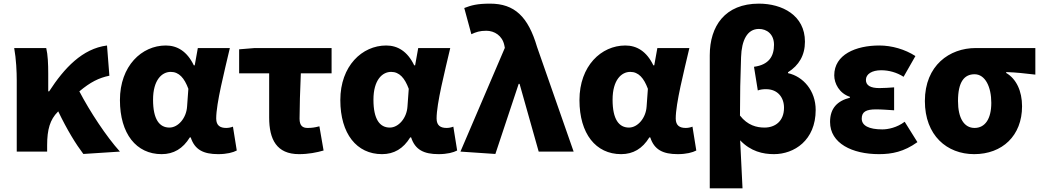

<svg xmlns="http://www.w3.org/2000/svg" viewBox="-20 -833 5722 1055"><path d="M438 13 639 0C564 -83 474 -220 416 -331C477 -382 523 -405 581 -417L568 -583C433 -566 333 -459 250 -331H245V-427C245 -481 243 -532 234 -569H58C69 -508 72 -437 72 -392V0H239V-35C239 -122 255 -176 298 -219L300 -221C350 -117 397 -41 438 13Z M868 14C934 14 985 -16 1023 -78H1028C1050 -10 1098 14 1179 14C1226 14 1260 5 1281 -6L1260 -137C1247 -132 1234 -130 1223 -130C1191 -130 1168 -142 1168 -182C1168 -265 1213 -440 1243 -569H1067L1050 -474H1045C1008 -551 954 -583 891 -583C759 -583 639 -471 639 -283C639 -98 729 14 868 14ZM911 -132C856 -132 821 -177 821 -285C821 -394 870 -438 918 -438C964 -438 993 -404 1015 -345L1008 -248C1004 -183 958 -132 911 -132Z M1623 14C1675 14 1720 5 1758 -6L1735 -139C1709 -132 1691 -130 1670 -130C1644 -130 1626 -141 1626 -181C1626 -242 1629 -336 1633 -430H1802V-569H1379L1294 -562V-430H1459V-187C1459 -67 1500 14 1623 14Z M2079 14C2145 14 2196 -16 2234 -78H2239C2261 -10 2309 14 2390 14C2437 14 2471 5 2492 -6L2471 -137C2458 -132 2445 -130 2434 -130C2402 -130 2379 -142 2379 -182C2379 -265 2424 -440 2454 -569H2278L2261 -474H2256C2219 -551 2165 -583 2102 -583C1970 -583 1850 -471 1850 -283C1850 -98 1940 14 2079 14ZM2122 -132C2067 -132 2032 -177 2032 -285C2032 -394 2081 -438 2129 -438C2175 -438 2204 -404 2226 -345L2219 -248C2215 -183 2169 -132 2122 -132Z M2702 13 2830 -372H2835L2940 0H3132L2931 -575C2882 -742 2807 -813 2673 -813C2602 -813 2570 -804 2531 -789L2570 -645C2596 -657 2616 -664 2652 -664C2697 -664 2740 -637 2751 -585L2754 -570L2510 0Z M3393 14C3459 14 3510 -16 3548 -78H3553C3575 -10 3623 14 3704 14C3751 14 3785 5 3806 -6L3785 -137C3772 -132 3759 -130 3748 -130C3716 -130 3693 -142 3693 -182C3693 -265 3738 -440 3768 -569H3592L3575 -474H3570C3533 -551 3479 -583 3416 -583C3284 -583 3164 -471 3164 -283C3164 -98 3254 14 3393 14ZM3436 -132C3381 -132 3346 -177 3346 -285C3346 -394 3395 -438 3443 -438C3489 -438 3518 -404 3540 -345L3533 -248C3529 -183 3483 -132 3436 -132Z M3880 202H4060C4056 115 4052 29 4047 -62C4105 -1 4172 14 4233 14C4343 14 4462 -61 4462 -229C4462 -335 4393 -413 4310 -431V-436C4370 -474 4403 -529 4403 -604C4403 -749 4278 -813 4150 -813C3964 -813 3880 -690 3880 -529ZM4181 -132C4138 -132 4088 -144 4046 -198C4046 -307 4048 -412 4052 -519C4055 -612 4086 -674 4150 -674C4193 -674 4233 -646 4233 -587C4233 -525 4206 -477 4123 -466L4144 -336C4157 -341 4172 -343 4189 -343C4254 -343 4288 -297 4288 -241C4288 -166 4238 -132 4181 -132Z M4810 14C4881 14 4947 1 5021 -52L4951 -164C4909 -132 4860 -122 4828 -122C4754 -122 4715 -143 4715 -181C4715 -219 4739 -232 4794 -232C4825 -232 4860 -229 4893 -227V-353C4867 -351 4836 -349 4812 -349C4764 -349 4738 -363 4738 -394C4738 -426 4771 -447 4822 -447C4864 -447 4908 -435 4945 -411L5010 -525C4953 -562 4880 -583 4812 -583C4682 -583 4564 -533 4564 -419C4564 -374 4592 -320 4650 -301V-296C4582 -279 4541 -239 4541 -163C4541 -45 4663 14 4810 14Z M5333 14C5487 14 5596 -87 5596 -249C5596 -333 5564 -400 5509 -432V-437C5568 -435 5607 -430 5669 -423V-569H5341C5198 -569 5062 -474 5062 -278C5062 -89 5183 14 5333 14ZM5335 -130C5278 -130 5244 -183 5244 -278C5244 -384 5279 -425 5335 -425C5394 -425 5427 -355 5427 -268C5427 -180 5393 -130 5335 -130Z"/></svg>

Font: Noto Sans CJK HK Black
Style: Regular
Weight: 900
Designer: Ryoko NISHIZUKA 西塚涼子 (kana, bopomofo & ideographs); Paul D. Hunt (Latin, Greek & Cyrillic); Sandoll Communications 산돌커뮤니
Foundry: Adobe
Version: Version 2.004;hotconv 1.0.118;makeotfexe 2.5.65603